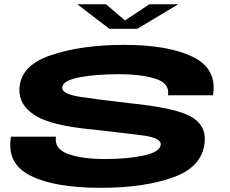

<svg xmlns="http://www.w3.org/2000/svg" viewBox="-20 -896 1100 920"><path d="M504 -758 350.5 -875.5H488L579 -798L695.5 -875.5H834L638 -758ZM462.5 4Q243 4 126.8 -53.8Q10.5 -111.5 32.5 -241H248Q239 -182.5 306.5 -158.2Q374 -134 484 -134Q592.5 -134 669.2 -151Q746 -168 750 -201.5Q750.5 -205.5 750 -209Q743.5 -237 661 -247.5Q567.5 -259.5 427.5 -275Q222.5 -294 146.5 -343.8Q70.5 -393.5 73 -467Q75 -580.5 221.8 -630.8Q368.5 -681 575 -681Q785.5 -681 903.5 -623.8Q1021.5 -566.5 1000.5 -439.5H785Q794 -497 724.8 -518.8Q655.5 -540.5 551 -540.5Q439.5 -540.5 361 -525.5Q282.5 -510.5 278.5 -478.5Q274 -446 363.2 -432.2Q452.5 -418.5 596.5 -402Q816 -380 891.8 -339Q967.5 -298 961 -218Q951.5 -97.5 811.5 -46.8Q671.5 4 462.5 4Z"/></svg>

Font: Anybody UltraExpanded Regular
Style: Bold Italic
Weight: 700
Width: 9
Italic angle: -10°
Designer: Tyler Finck
Foundry: Etcetera Type Company
Version: Version 1.010; ttfautohint (v1.8.3) -l 8 -r 50 -G 200 -x 14 